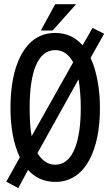

<svg xmlns="http://www.w3.org/2000/svg" viewBox="-20 -872 540 939"><path d="M432.6 -735.4 383.8 -650.4Q358.4 -679.7 325.2 -695.3Q291 -710.9 250 -710.9Q140.6 -710.9 82 -600.6Q31.2 -502.9 31.2 -343.8Q31.2 -275.4 42 -214.8Q53.7 -151.4 77.1 -102.5L10.7 16.6L69.3 47.9L117.2 -41Q142.6 -12.7 174.8 2Q209 17.6 250 17.6Q359.4 17.6 418 -91.8Q468.8 -188.5 468.8 -343.8Q468.8 -416 457 -476.6Q445.3 -542 422.9 -588.9L489.3 -707ZM337.9 -567.4 134.8 -206.1Q128.9 -237.3 127 -272.5Q125 -306.6 125 -344.7Q125 -471.7 152.3 -543.9Q184.6 -627 250 -627Q278.3 -627 300.8 -611.3Q321.3 -596.7 337.9 -567.4ZM163.1 -123 364.3 -484.4Q369.1 -454.1 372.1 -418Q375 -384.8 375 -344.7Q375 -221.7 347.7 -150.4Q315.4 -66.4 250 -66.4Q222.7 -66.4 200.2 -82Q179.7 -96.7 163.1 -123ZM352.5 -851.6H250L179.7 -722.7H237.3Z"/></svg>

Font: GungsuhChe
Style: Regular
Weight: 400
Monospace: yes
Version: Version 2.21